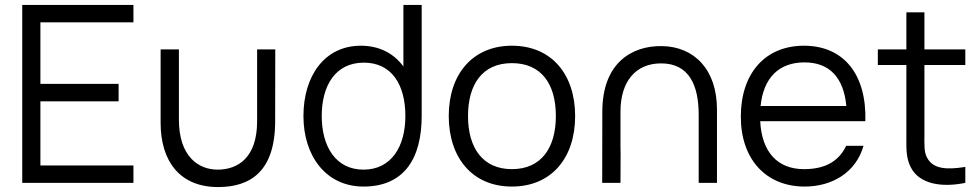

<svg xmlns="http://www.w3.org/2000/svg" viewBox="-20 -740 3963 777"><path d="M520 -70.5H143.5V-330H460V-400.5H143.5V-649.5H520V-720H70V0H520Z M862.5 17C991.5 17 1093.5 -44.5 1093.5 -249.5L1094 -540H1020.5V-249.5C1020.5 -100 941 -54 862 -53.5C783 -53 704 -107 704 -256V-540H630V-243C630 -88 707.5 17 862.5 17Z M1451 15C1615 15 1686.5 -98 1686.5 -270.5V-720H1612.5V-471C1574 -523.5 1515.5 -555 1440.5 -555C1292.5 -555 1208 -431.5 1208 -270.5C1208 -108.5 1299.5 15 1451 15ZM1282 -270.5C1282 -392.5 1336.5 -486.5 1452.5 -486.5C1565 -486.5 1620.5 -397.5 1620.5 -270.5C1620.5 -147.5 1564 -53.5 1451 -53.5C1338.5 -53.5 1282 -147.5 1282 -270.5Z M2051.5 15C2211.5 15 2307.5 -100.5 2307.5 -270.5C2307.5 -437.5 2213.5 -555 2051.5 -555C1893.5 -555 1796 -440.5 1796 -270.5C1796 -103 1890.5 15 2051.5 15ZM1874 -270.5C1874 -396.5 1930.5 -484.5 2051.5 -484.5C2170.5 -484.5 2229.5 -400.5 2229.5 -270.5C2229.5 -143 2171.5 -55.5 2051.5 -55.5C1934.5 -55.5 1874 -140.5 1874 -270.5Z M2807.5 -275.5V0H2881.5V-297C2881.5 -458 2790 -552 2657.5 -553.5C2535 -555 2417.5 -483.5 2417.5 -288L2417 0H2491L2491.5 -122L2491 -146V-288C2491 -410 2552 -483.5 2655.5 -483.5C2769 -483.5 2807.5 -394.5 2807.5 -275.5Z M3236.5 15C3347 15 3444 -41.5 3474.5 -150H3404.5C3371.5 -81 3311 -55.5 3233.5 -55.5C3126 -55.5 3062.5 -125.5 3056.5 -249.5H3482C3487.5 -440 3393.5 -555 3233.5 -555C3077.5 -555 2978 -444.5 2978 -267.5C2978 -96.5 3079 15 3236.5 15ZM3058 -311C3069.5 -424.5 3131.5 -487.5 3235.5 -487.5C3336 -487.5 3394 -427.5 3405 -311Z M3886.5 0V-64.5C3809 -52 3756 -56.5 3732 -101.5C3719 -124.5 3721 -153 3721 -198.5V-477H3886.5V-540H3721V-690H3648V-540H3532.5V-477H3648V-195.5C3648 -142.5 3645.5 -104 3665 -64.5C3700.5 7.5 3795 19 3886.5 0Z"/></svg>

Font: Eudonet
Style: Regular
Weight: 400
Designer: Mikhail Sharanda
Foundry: Mikhail Sharanda
Version: Version 4.503;Glyphs 3.1.2 (3151)